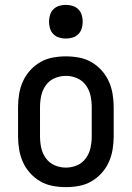

<svg xmlns="http://www.w3.org/2000/svg" viewBox="-20 -759 540 787"><path d="M250 8Q223 8 196 3Q169 -2 145.5 -15.5Q122 -29 103.5 -49.5Q85 -70 74 -94.5Q63 -119 58.5 -146Q54 -173 54 -200V-320Q54 -347 58.5 -374Q63 -401 74 -425.5Q85 -450 103.5 -470.5Q122 -491 145.5 -504.5Q169 -518 196 -523Q223 -528 250 -528Q277 -528 304 -523Q331 -518 354.5 -504.5Q378 -491 396.5 -470.5Q415 -450 426 -425.5Q437 -401 441.5 -374Q446 -347 446 -320V-200Q446 -173 441.5 -146Q437 -119 426 -94.5Q415 -70 396.5 -49.5Q378 -29 354.5 -15.5Q331 -2 304 3Q277 8 250 8ZM250 -72Q274 -72 296 -81.5Q318 -91 332 -110.5Q346 -130 351 -153Q356 -176 356 -200V-320Q356 -344 351 -367Q346 -390 332 -409.5Q318 -429 296 -438.5Q274 -448 250 -448Q226 -448 204 -438.5Q182 -429 168 -409.5Q154 -390 149 -367Q144 -344 144 -320V-200Q144 -176 149 -153Q154 -130 168 -110.5Q182 -91 204 -81.5Q226 -72 250 -72ZM250 -601Q236 -601 222.5 -605Q209 -609 199 -619Q189 -629 185 -642.5Q181 -656 181 -670Q181 -684 185 -697.5Q189 -711 199 -721Q209 -731 222.5 -735Q236 -739 250 -739Q264 -739 277.5 -735Q291 -731 301 -721Q311 -711 315 -697.5Q319 -684 319 -670Q319 -656 315 -642.5Q311 -629 301 -619Q291 -609 277.5 -605Q264 -601 250 -601Z"/></svg>

Font: Iosevka Term Medium
Style: Regular
Weight: 500
Monospace: yes
Designer: Belleve Invis
Foundry: Belleve Invis
Version: Version 26.3.1